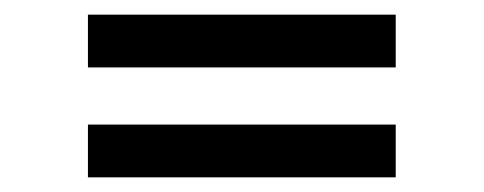

<svg xmlns="http://www.w3.org/2000/svg" viewBox="-20 -481 660 262"><path d="M100 -389V-461H520V-389ZM100 -239V-311H520V-239Z"/></svg>

Font: Space Grotesk Light
Style: Regular
Weight: 400
Version: Version 2.000